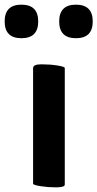

<svg xmlns="http://www.w3.org/2000/svg" viewBox="-95 -788 418 824"><path d="M47 0V-496Q47 -512 83 -512Q119 -512 151 -507Q183 -502 183 -496V0Q183 6 182 8Q177 16 144 16Q111 16 79 11Q47 6 47 0ZM-3 -624Q-75 -624 -75 -696Q-75 -768 -3 -768Q69 -768 69 -696Q69 -624 -3 -624ZM231 -624Q159 -624 159 -696Q159 -768 231 -768Q303 -768 303 -696Q303 -624 231 -624Z"/></svg>

Font: Chau Philomene One
Style: Regular
Weight: 400
Designer: Vicente Lamonaca
Foundry: TipoType
Version: Version 1.002